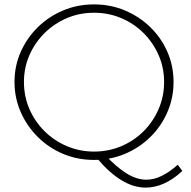

<svg xmlns="http://www.w3.org/2000/svg" viewBox="-20 -724 871 874"><path d="M456 -21Q509 36 555.5 65Q602 94 646 94Q681 94 716.5 76.5Q752 59 789 26L810 54Q770 92 727.5 111Q685 130 643 130Q588 130 533 96.5Q478 63 423 -2ZM408 -704Q483 -704 548.5 -676.5Q614 -649 664 -600.5Q714 -552 742 -488Q770 -424 770 -351Q770 -278 742 -213.5Q714 -149 664 -100Q614 -51 548.5 -23.5Q483 4 408 4Q333 4 267.5 -23.5Q202 -51 152.5 -100Q103 -149 74.5 -213.5Q46 -278 46 -351Q46 -424 74.5 -488Q103 -552 152.5 -600.5Q202 -649 267.5 -676.5Q333 -704 408 -704ZM408 -666Q342 -666 284.5 -641.5Q227 -617 183 -573.5Q139 -530 114 -473Q89 -416 89 -351Q89 -285 114 -227.5Q139 -170 183 -126.5Q227 -83 285 -58.5Q343 -34 408 -34Q474 -34 532 -58.5Q590 -83 633.5 -126.5Q677 -170 702 -227.5Q727 -285 727 -351Q727 -416 702 -473Q677 -530 633.5 -573.5Q590 -617 532 -641.5Q474 -666 408 -666Z"/></svg>

Font: Alexandria ExtraLight
Style: Regular
Weight: 250
Designer: Mohamed Gaber
Foundry: Kief Type Foundry
Version: Version 5.100